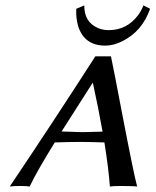

<svg xmlns="http://www.w3.org/2000/svg" viewBox="-20 -680 569 702"><path d="M288.1 -660.2Q287.6 -600.1 336.9 -578.1Q355 -569.8 377.4 -569.8Q443.8 -569.8 484.9 -624.5Q497.1 -641.1 504.4 -660.2L528.8 -647.9Q500 -565.4 427.2 -529.3Q395 -513.2 365.2 -513.2Q287.1 -513.2 265.1 -586.4Q257.3 -614.3 258.8 -647.9ZM180.2 -159.2Q115.2 -54.2 88.4 2Q79.1 0 56.2 0Q25.4 0 15.6 2Q178.7 -240.7 328.6 -474.1H385.7Q397.9 -416 424.3 -276.4Q468.8 -44.4 481.4 2Q469.2 0 418 0Q393.6 0 381.8 2Q377.4 -60.1 361.8 -159.2Q303.2 -161.1 275.4 -161.1Q232.4 -161.1 180.2 -159.2ZM355 -198.7Q339.8 -284.7 319.8 -376H317.9Q206.5 -201.7 205.1 -199.2Q215.3 -199.2 239.3 -198.2Q268.6 -197.3 279.8 -196.8Q312.5 -197.3 355 -198.7Z"/></svg>

Font: Linux Biolinum Capitals O
Style: Italic Samll Caps
Weight: 400
Italic angle: -12°
Designer: Philipp H. Poll
Foundry: Philipp H. Poll
Version: Version 0.6.2